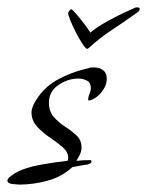

<svg xmlns="http://www.w3.org/2000/svg" viewBox="-23 -475 397 518"><path d="M29 23Q25 23 11 21.5Q-3 20 -3 12Q-3 7 4.5 1.5Q12 -4 16 -7Q44 -23 86 -30.5Q128 -38 159 -41Q161 -45 161 -49Q161 -65 146 -78Q131 -91 111.5 -104Q92 -117 77 -133.5Q62 -150 62 -172Q62 -178 64 -183.5Q66 -189 68 -194Q91 -237 130.5 -259Q170 -281 216 -291Q220 -293 224 -293Q228 -293 232 -293Q246 -293 255.5 -285.5Q265 -278 265 -263Q265 -244 251 -226.5Q237 -209 219 -204H216Q215 -204 215 -206Q215 -214 218.5 -222Q222 -230 222 -238Q222 -252 211.5 -257.5Q201 -263 188 -263Q160 -263 134.5 -245.5Q109 -228 109 -198Q109 -174 122.5 -159Q136 -144 153 -133Q170 -122 183.5 -109.5Q197 -97 197 -77Q197 -67 192.5 -58Q188 -49 183 -41Q192 -42 200.5 -42.5Q209 -43 218 -43Q224 -43 224 -40Q224 -36 220 -34Q216 -32 213 -31Q203 -30 193 -28Q183 -26 172 -24Q144 2 105.5 12.5Q67 23 29 23ZM212 -343Q208 -344 199 -357.5Q190 -371 181 -389Q172 -407 166 -422Q160 -437 161 -441Q162 -443 164.5 -446.5Q167 -450 169 -450Q172 -450 183.5 -436.5Q195 -423 206.5 -407.5Q218 -392 221 -387Q238 -402 270 -419.5Q302 -437 339 -453Q342 -455 344.5 -455Q347 -455 348 -455Q354 -455 354 -451Q354 -445 344 -439Q315 -418 280 -395Q245 -372 216 -345Z"/></svg>

Font: Bonheur Royale
Style: Regular
Weight: 400
Designer: Robert E. Leuschke
Foundry: Robert E. Leuschke
Version: Version 1.010; ttfautohint (v1.8.3)